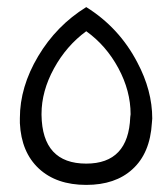

<svg xmlns="http://www.w3.org/2000/svg" viewBox="-20 -511 473 541"><path d="M223 -491Q316 -433 367 -335Q409 -256 409 -177Q409 -173 408 -165Q403 -79 353 -34Q305 10 223 10Q139 10 89.5 -36Q40 -82 36 -164Q36 -171 36 -178Q36 -266 87.5 -352.5Q139 -439 223 -491ZM223 -423Q167 -382 132 -318Q97 -254 97 -190Q97 -188 97 -187Q99 -50 223 -50Q342 -50 347 -181Q348 -186 348 -189Q348 -255 313.5 -319Q279 -383 223 -423Z"/></svg>

Font: Tajawal
Style: Regular
Weight: 400
Designer: Boutros Fonts
Foundry: Created by Boutros International 2017
Version: Version 1.700